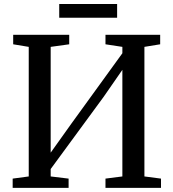

<svg xmlns="http://www.w3.org/2000/svg" viewBox="-20 -912 842 932"><path d="M41.5 0V-45L119.5 -55.5V-684.5L44 -697V-743H316V-697L226 -684.5V-171L325.5 -310.5L574 -653.5V-684.5L492 -697V-743H757.5V-697L681 -684.5V-55.5L761.5 -45V0H492V-45L574 -55.5V-573L483.5 -442.5L226 -91.5V-55.5L313 -45V0ZM548.5 -892.5V-826H267.5V-892.5Z"/></svg>

Font: Merriweather 36pt
Style: Regular
Weight: 400
Designer: Eben Sorkin
Foundry: Eben Sorkin
Version: Version 2.100